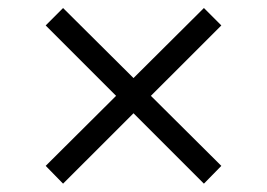

<svg xmlns="http://www.w3.org/2000/svg" viewBox="-20 -513 658 474"><path d="M92.8 -103.5 266.6 -276.4 92.8 -450.2 135.7 -493.2 309.6 -320.3 483.4 -493.2 526.4 -450.2 352.5 -276.4 526.4 -103.5 483.4 -59.6 309.6 -233.4 135.7 -59.6Z"/></svg>

Font: Pretendard JP Light
Style: Regular
Weight: 300
Designer: Base glyphs from Inter by Rasmus Andersson; Hangeul glyphs from Noto Sans CJK(Source Han Sans) by Jang Soo-young and Kan
Foundry: Kil Hyung-jin
Version: Version 1.309